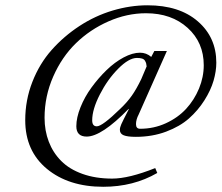

<svg xmlns="http://www.w3.org/2000/svg" viewBox="-20 -696 845 732"><path d="M373.5 16.1Q241.7 16.1 158.9 -52.2Q76.2 -120.6 76.2 -237.8Q76.2 -314 103.3 -383.5Q130.4 -453.1 176.8 -505.4Q223.1 -557.6 282.7 -596.7Q342.3 -635.7 409.4 -655.8Q476.6 -675.8 542.5 -675.8Q663.6 -675.8 734.1 -614.7Q804.7 -553.7 804.7 -457Q804.7 -424.8 794.2 -388.4Q783.7 -352.1 759.3 -313.5Q734.9 -274.9 700.4 -244.4Q666 -213.9 613.3 -194.1Q560.5 -174.3 498 -174.3Q466.3 -174.3 451.7 -180.2Q437 -186 437 -201.2Q437 -210 442.6 -222.7Q448.2 -235.4 471.2 -279.8L470.2 -280.8Q367.2 -175.3 310.5 -175.3Q271 -175.3 271 -214.8Q271 -247.6 286.9 -287.1Q302.7 -326.7 328.9 -362.5Q355 -398.4 386.2 -428.7Q417.5 -459 451.4 -477.1Q485.4 -495.1 513.7 -495.1Q538.1 -495.1 556.6 -479L568.4 -501.5H616.2L508.8 -259.8Q498.5 -240.2 498.5 -222.7Q498.5 -205.1 514.2 -205.1Q566.4 -205.1 612.3 -226.1Q658.2 -247.1 689.5 -281Q720.7 -314.9 738.8 -358.6Q756.8 -402.3 756.8 -447.3Q756.8 -534.2 695.3 -589.8Q633.8 -645.5 536.6 -645.5Q463.9 -645.5 393.6 -614.5Q323.2 -583.5 269.5 -531.2Q215.8 -479 182.9 -404.1Q149.9 -329.1 149.9 -247.1Q149.9 -197.8 166 -155.8Q182.1 -113.8 213.4 -82.3Q244.6 -50.8 294.4 -33Q344.2 -15.1 407.7 -15.1Q471.2 -15.1 571.8 -55.2L579.6 -36.6Q488.8 16.1 373.5 16.1ZM349.1 -214.4Q370.1 -214.4 438.5 -281.2Q465.3 -306.6 482.9 -331.8Q500.5 -356.9 518.6 -394.5L539.1 -442.9Q538.1 -451.2 537.1 -454.8Q536.1 -458.5 532.7 -464.4Q529.3 -470.2 521.7 -472.7Q514.2 -475.1 502 -475.1Q471.2 -475.1 430.4 -433.8Q389.6 -392.6 360.6 -335.7Q331.5 -278.8 331.5 -237.3Q331.5 -214.4 349.1 -214.4Z"/></svg>

Font: Elstob 14pt
Style: Italic
Weight: 400
Italic angle: -20°
Designer: Peter S. Baker
Version: Version 1.015